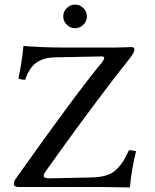

<svg xmlns="http://www.w3.org/2000/svg" viewBox="-20 -822 680 844"><path d="M273.5 -713.5Q258 -729 258 -750Q258 -771 273.5 -786.5Q289 -802 310 -802Q331 -802 346.5 -786.5Q362 -771 362 -750Q362 -729 346.5 -713.5Q331 -698 310 -698Q289 -698 273.5 -713.5ZM551 2Q451 0 424 0H60Q41 0 41 -14Q41 -25 49 -36Q314 -410 430 -550Q438 -561 438 -567Q438 -574 428 -574L225 -570Q170 -569 138.5 -545.5Q107 -522 91 -471Q78 -471 61 -476Q78 -560 83 -620Q169 -613 264 -613H485Q502 -613 528 -614Q554 -615 558 -615Q571 -615 571 -604Q571 -591 547 -561Q495 -497 403 -374Q311 -251 246 -160L180 -68Q172 -57 172 -49Q172 -38 197 -38L382 -42Q421 -43 448.5 -51.5Q476 -60 494.5 -79.5Q513 -99 522.5 -114.5Q532 -130 547 -162Q560 -162 578 -157Q558 -77 551 2Z"/></svg>

Font: Linux Libertine Mono O
Style: Mono
Weight: 400
Designer: Philipp H. Poll
Foundry: Philipp H. Poll
Version: Version 5.1.7